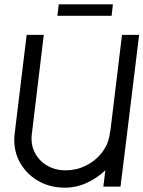

<svg xmlns="http://www.w3.org/2000/svg" viewBox="-20 -861 662 886"><path d="M488 -254H489L543 -700H622L567 -250Q566 -245 566 -241L536 0H457L466 -75Q428 -39 380 -17Q332 5 280 5Q207 5 151.5 -29Q96 -63 67.5 -120Q39 -177 48 -247L103 -700H182L127 -243Q121 -196 140 -158Q159 -120 196.5 -97.5Q234 -75 283 -75Q332 -75 375 -96Q418 -117 447 -152.5Q476 -188 485 -233ZM495 -788H245L251 -841H501Z"/></svg>

Font: Kulim Park
Style: Italic
Weight: 400
Italic angle: -8°
Designer: Noponies / Dale Sattler
Foundry: Noponies
Version: Version 1.000; ttfautohint (v1.8.3)